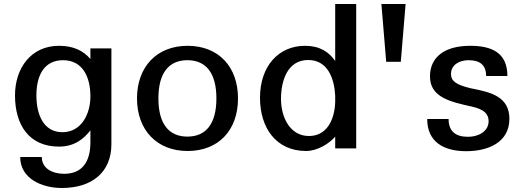

<svg xmlns="http://www.w3.org/2000/svg" viewBox="-20 -742 2622 960"><path d="M292 -81C199 -81 162 -167 162 -265C162 -371 205 -441 295 -441C393 -441 432 -358 432 -260C432 -169 385 -81 292 -81ZM55 -265C55 -119 124 -9 275 -9C355 -9 400 -50 432 -90V-30C432 68 390 127 301 127C243 127 189 101 189 43H81C81 152 191 198 289 198C439 198 537 120 537 -21V-500H432V-447C397 -488 348 -513 275 -513C134 -513 55 -400 55 -265Z M665 -250C665 -91 765 13 918 13C1072 13 1170 -90 1170 -250C1170 -409 1072 -513 918 -513C765 -513 665 -409 665 -250ZM772 -250C772 -377 824 -441 917 -441C1010 -441 1062 -377 1062 -250C1062 -123 1010 -59 917 -59C824 -59 772 -123 772 -250Z M1656 -231C1652 -133 1608 -62 1525 -62C1429 -62 1385 -157 1385 -247C1385 -338 1417 -442 1521 -442C1620 -442 1652 -347 1656 -263ZM1761 0V-722H1656V-437C1625 -482 1579 -513 1505 -513C1375 -513 1280 -414 1280 -253C1280 -103 1360 13 1511 13C1567 13 1628 -25 1656 -59V0Z M1911 -433H1984L2008 -722H1887Z M2116 -147C2116 -32 2199 14 2311 14C2424 14 2527 -32 2527 -148C2527 -258 2434 -280 2352 -297L2332 -301C2262 -318 2235 -336 2235 -372C2235 -416 2274 -441 2323 -441C2380 -441 2410 -417 2411 -362H2517C2517 -479 2438 -513 2331 -513C2200 -513 2130 -454 2130 -361C2130 -277 2191 -243 2300 -218L2326 -212C2373 -202 2423 -188 2423 -136C2423 -86 2374 -58 2320 -58C2257 -58 2223 -86 2223 -147Z"/></svg>

Font: Perun Medium
Style: Regular
Weight: 500
Foundry: Copyright (c) Stefan Peev, Context Ltd, 2016
Version: Version 1.089